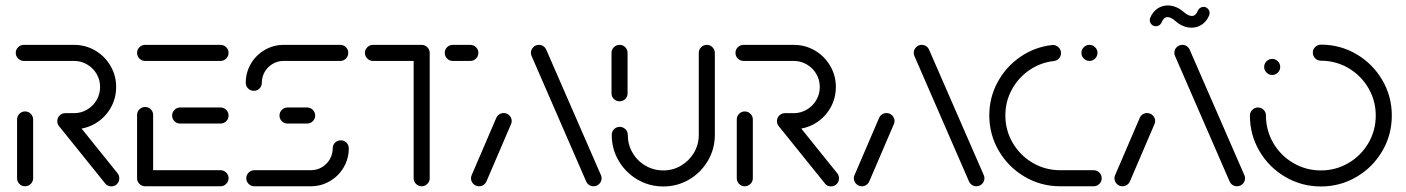

<svg xmlns="http://www.w3.org/2000/svg" viewBox="-20 -683 5154 704"><path d="M71.9 0Q59.6 0 51.1 -8.7Q42.6 -17.4 42.6 -29.6V-244.8Q42.6 -257 51.1 -265.7Q59.6 -274.4 71.9 -274.4Q84.1 -274.4 92.8 -265.7Q101.5 -257 101.5 -244.8V-29.6Q101.5 -17.4 92.8 -8.7Q84.1 0 71.9 0ZM417.4 -28.9Q417.4 -16.7 408.9 -8.1Q400.4 0.4 388.1 0.4Q374.4 0.4 366.3 -9.6L197.4 -219.3Q190 -227.8 190 -238.5Q190 -250.7 198.7 -259.4Q207.4 -268.1 219.6 -268.1Q226.3 -268.1 232 -265.4Q237.8 -262.6 241.9 -257.8L410.4 -48.5Q417.4 -40.4 417.4 -28.9ZM190 -238.9Q190 -251.1 198.7 -259.6Q207.4 -268.1 219.6 -268.1H251.5Q277.4 -268.1 299.4 -281.1Q321.5 -294.1 334.3 -316.1Q347 -338.1 347 -364.1Q347 -390 334.3 -411.9Q321.5 -433.7 299.4 -446.7Q277.4 -459.6 251.5 -459.6H67.4Q55.2 -459.6 46.5 -468.3Q37.8 -477 37.8 -489.3Q37.8 -501.1 46.5 -509.8Q55.2 -518.5 67.4 -518.5H251.5Q293.7 -518.5 329.1 -497.8Q364.4 -477 385.2 -441.5Q405.9 -405.9 405.9 -364.1Q405.9 -321.9 385.2 -286.3Q364.4 -250.7 329.1 -230Q293.7 -209.3 251.5 -209.3H219.6Q207.4 -209.3 198.7 -218Q190 -226.7 190 -238.9Z M482.6 -28.5V-261.5Q482.6 -273.7 491.3 -282.2Q500 -290.7 512.2 -290.7Q524.4 -290.7 533 -282.2Q541.5 -273.7 541.5 -261.5V-28.5ZM818.1 -29.6Q818.1 -17.4 809.4 -8.7Q800.7 0 788.5 0H512.2Q500 0 491.3 -8.7Q482.6 -17.4 482.6 -29.6Q482.6 -41.5 491.3 -50.2Q500 -58.9 512.2 -58.9H788.5Q800.7 -58.9 809.4 -50.2Q818.1 -41.5 818.1 -29.6ZM611.1 -259.3Q611.1 -271.5 619.8 -280.2Q628.5 -288.9 640.4 -288.9H788.5Q800.7 -288.9 809.4 -280.2Q818.1 -271.5 818.1 -259.3Q818.1 -247 809.4 -238.5Q800.7 -230 788.5 -230H640.4Q628.5 -230 619.8 -238.5Q611.1 -247 611.1 -259.3ZM482.6 -489.3Q482.6 -501.1 491.3 -509.8Q500 -518.5 512.2 -518.5H788.5Q800.7 -518.5 809.4 -509.8Q818.1 -501.1 818.1 -489.3Q818.1 -477 809.4 -468.3Q800.7 -459.6 788.5 -459.6H512.2Q500 -459.6 491.3 -468.3Q482.6 -477 482.6 -489.3Z M1229.6 -168.5Q1241.9 -168.5 1250.4 -160Q1258.9 -151.5 1258.9 -139.3Q1258.9 -101.5 1240.2 -69.4Q1221.5 -37.4 1189.4 -18.7Q1157.4 0 1119.6 0H912.6Q900.4 0 891.7 -8.7Q883 -17.4 883 -29.6Q883 -41.5 891.7 -50.2Q900.4 -58.9 912.6 -58.9H1119.6Q1141.5 -58.9 1160 -69.6Q1178.5 -80.4 1189.3 -98.9Q1200 -117.4 1200 -139.3Q1200 -151.5 1208.7 -160Q1217.4 -168.5 1229.6 -168.5ZM1135.6 -259.3Q1135.6 -247 1126.9 -238.5Q1118.1 -230 1106.3 -230H1034.4Q1022.2 -230 1013.5 -238.5Q1004.8 -247 1004.8 -259.3Q1004.8 -271.5 1013.5 -280.2Q1022.2 -288.9 1034.4 -288.9H1106.3Q1118.1 -288.9 1126.9 -280.2Q1135.6 -271.5 1135.6 -259.3ZM910.7 -350Q898.5 -350 889.8 -358.5Q881.1 -367 881.1 -379.3Q881.1 -417 899.8 -449.1Q918.5 -481.1 950.6 -499.8Q982.6 -518.5 1020.4 -518.5H1227.8Q1240 -518.5 1248.5 -509.8Q1257 -501.1 1257 -489.3Q1257 -477 1248.5 -468.3Q1240 -459.6 1227.8 -459.6H1020.4Q998.5 -459.6 980 -448.9Q961.5 -438.1 950.7 -419.6Q940 -401.1 940 -379.3Q940 -367 931.5 -358.5Q923 -350 910.7 -350Z M1555.6 -490.4V-29.6Q1555.6 -17.4 1546.9 -8.7Q1538.1 0 1526.3 0Q1514.1 0 1505.4 -8.7Q1496.7 -17.4 1496.7 -29.6V-490.4ZM1318.1 -489.3Q1318.1 -501.1 1326.9 -509.8Q1335.6 -518.5 1347.8 -518.5H1526.3Q1538.1 -518.5 1546.9 -509.8Q1555.6 -501.1 1555.6 -489.3Q1555.6 -477 1546.9 -468.3Q1538.1 -459.6 1526.3 -459.6H1347.8Q1335.6 -459.6 1326.9 -468.3Q1318.1 -477 1318.1 -489.3ZM1610.7 -489.3Q1610.7 -501.1 1619.3 -509.8Q1627.8 -518.5 1640 -518.5H1704.4Q1716.7 -518.5 1725.4 -509.8Q1734.1 -501.1 1734.1 -489.3Q1734.1 -477 1725.4 -468.3Q1716.7 -459.6 1704.4 -459.6H1640Q1627.8 -459.6 1619.3 -468.3Q1610.7 -477 1610.7 -489.3Z M1736.7 0Q1724.4 0 1715.7 -8.7Q1707 -17.4 1707 -29.6Q1707 -35.9 1710 -41.9L1800 -251.5Q1803.7 -259.3 1810.9 -263.9Q1818.1 -268.5 1826.7 -268.5Q1838.9 -268.5 1847.6 -259.8Q1856.3 -251.1 1856.3 -238.9Q1856.3 -232.6 1853.3 -226.7L1763.3 -17Q1759.6 -9.3 1752.4 -4.6Q1745.2 0 1736.7 0ZM2185.9 -29.6Q2185.9 -17.4 2177.2 -8.7Q2168.5 0 2156.3 0Q2147.4 0 2140.4 -4.6Q2133.3 -9.3 2129.6 -17L1929.6 -476.7Q1926.7 -482.6 1926.7 -489.3Q1926.7 -501.1 1935.2 -509.8Q1943.7 -518.5 1955.9 -518.5Q1964.8 -518.5 1971.9 -513.9Q1978.9 -509.3 1982.6 -501.5L2183 -41.9Q2185.9 -35.9 2185.9 -29.6Z M2251.9 -311.5Q2239.6 -311.5 2230.9 -320Q2222.2 -328.5 2222.2 -340.7V-489.3Q2222.2 -501.1 2230.9 -509.8Q2239.6 -518.5 2251.9 -518.5Q2264.1 -518.5 2272.6 -509.8Q2281.1 -501.1 2281.1 -489.3V-340.7Q2281.1 -328.5 2272.6 -320Q2264.1 -311.5 2251.9 -311.5ZM2571.5 -518.5Q2583.7 -518.5 2592.4 -509.8Q2601.1 -501.1 2601.1 -488.9V-188.5Q2601.1 -137 2575.6 -93.5Q2550 -50 2506.7 -24.6Q2463.3 0.7 2412.2 0.7Q2360.7 0.7 2317.4 -24.6Q2274.1 -50 2248.5 -93.5Q2223 -137 2223 -188.5Q2223 -200.7 2231.5 -209.3Q2240 -217.8 2252.2 -217.8Q2264.4 -217.8 2273.1 -209.3Q2281.9 -200.7 2281.9 -188.5Q2281.9 -153 2299.3 -123Q2316.7 -93 2346.7 -75.6Q2376.7 -58.1 2412.2 -58.1Q2447.4 -58.1 2477.2 -75.7Q2507 -93.3 2524.6 -123.1Q2542.2 -153 2542.2 -188.5V-488.9Q2542.2 -501.1 2550.7 -509.8Q2559.3 -518.5 2571.5 -518.5Z M2710.7 0Q2698.5 0 2690 -8.7Q2681.5 -17.4 2681.5 -29.6V-244.8Q2681.5 -257 2690 -265.7Q2698.5 -274.4 2710.7 -274.4Q2723 -274.4 2731.7 -265.7Q2740.4 -257 2740.4 -244.8V-29.6Q2740.4 -17.4 2731.7 -8.7Q2723 0 2710.7 0ZM3056.3 -28.9Q3056.3 -16.7 3047.8 -8.1Q3039.3 0.4 3027 0.4Q3013.3 0.4 3005.2 -9.6L2836.3 -219.3Q2828.9 -227.8 2828.9 -238.5Q2828.9 -250.7 2837.6 -259.4Q2846.3 -268.1 2858.5 -268.1Q2865.2 -268.1 2870.9 -265.4Q2876.7 -262.6 2880.7 -257.8L3049.3 -48.5Q3056.3 -40.4 3056.3 -28.9ZM2828.9 -238.9Q2828.9 -251.1 2837.6 -259.6Q2846.3 -268.1 2858.5 -268.1H2890.4Q2916.3 -268.1 2938.3 -281.1Q2960.4 -294.1 2973.1 -316.1Q2985.9 -338.1 2985.9 -364.1Q2985.9 -390 2973.1 -411.9Q2960.4 -433.7 2938.3 -446.7Q2916.3 -459.6 2890.4 -459.6H2706.3Q2694.1 -459.6 2685.4 -468.3Q2676.7 -477 2676.7 -489.3Q2676.7 -501.1 2685.4 -509.8Q2694.1 -518.5 2706.3 -518.5H2890.4Q2932.6 -518.5 2968 -497.8Q3003.3 -477 3024.1 -441.5Q3044.8 -405.9 3044.8 -364.1Q3044.8 -321.9 3024.1 -286.3Q3003.3 -250.7 2968 -230Q2932.6 -209.3 2890.4 -209.3H2858.5Q2846.3 -209.3 2837.6 -218Q2828.9 -226.7 2828.9 -238.9Z M3140.4 0Q3128.1 0 3119.4 -8.7Q3110.7 -17.4 3110.7 -29.6Q3110.7 -35.9 3113.7 -41.9L3203.7 -251.5Q3207.4 -259.3 3214.6 -263.9Q3221.9 -268.5 3230.4 -268.5Q3242.6 -268.5 3251.3 -259.8Q3260 -251.1 3260 -238.9Q3260 -232.6 3257 -226.7L3167 -17Q3163.3 -9.3 3156.1 -4.6Q3148.9 0 3140.4 0ZM3589.6 -29.6Q3589.6 -17.4 3580.9 -8.7Q3572.2 0 3560 0Q3551.1 0 3544.1 -4.6Q3537 -9.3 3533.3 -17L3333.3 -476.7Q3330.4 -482.6 3330.4 -489.3Q3330.4 -501.1 3338.9 -509.8Q3347.4 -518.5 3359.6 -518.5Q3368.5 -518.5 3375.6 -513.9Q3382.6 -509.3 3386.3 -501.5L3586.7 -41.9Q3589.6 -35.9 3589.6 -29.6Z M3607.4 -260Q3607.4 -325.2 3637.8 -381.5Q3668.1 -437.8 3720.6 -474.1Q3773 -510.4 3836.7 -517.8L3840.4 -518.1Q3852.6 -518.1 3861.5 -509.4Q3870.4 -500.7 3870.4 -488.5Q3870.4 -477.4 3863.3 -469.3Q3856.3 -461.1 3845.2 -459.3Q3795.6 -454.1 3754.6 -426.1Q3713.7 -398.1 3690 -354.4Q3666.3 -310.7 3666.3 -260Q3666.3 -205.2 3693.3 -159.1Q3720.4 -113 3766.5 -85.9Q3812.6 -58.9 3867.4 -58.9H3990Q4002.2 -58.9 4010.9 -50.2Q4019.6 -41.5 4019.6 -29.6Q4019.6 -17.4 4010.9 -8.7Q4002.2 0 3990 0H3867.4Q3797 0 3737.2 -35Q3677.4 -70 3642.4 -129.8Q3607.4 -189.6 3607.4 -260ZM3945.2 -489.3Q3945.2 -501.1 3953.9 -509.8Q3962.6 -518.5 3974.8 -518.5Q3986.7 -518.5 3995.4 -509.8Q4004.1 -501.1 4004.1 -489.3Q4004.1 -477 3995.4 -468.3Q3986.7 -459.6 3974.8 -459.6Q3962.6 -459.6 3953.9 -468.3Q3945.2 -477 3945.2 -489.3Z M4095.9 0Q4083.7 0 4075 -8.7Q4066.3 -17.4 4066.3 -29.6Q4066.3 -35.9 4069.3 -41.9L4159.3 -251.5Q4163 -259.3 4170.2 -263.9Q4177.4 -268.5 4185.9 -268.5Q4198.1 -268.5 4206.9 -259.8Q4215.6 -251.1 4215.6 -238.9Q4215.6 -232.6 4212.6 -226.7L4122.6 -17Q4118.9 -9.3 4111.7 -4.6Q4104.4 0 4095.9 0ZM4545.2 -29.6Q4545.2 -17.4 4536.5 -8.7Q4527.8 0 4515.6 0Q4506.7 0 4499.6 -4.6Q4492.6 -9.3 4488.9 -17L4288.9 -476.7Q4285.9 -482.6 4285.9 -489.3Q4285.9 -501.1 4294.4 -509.8Q4303 -518.5 4315.2 -518.5Q4324.1 -518.5 4331.1 -513.9Q4338.1 -509.3 4341.9 -501.5L4542.2 -41.9Q4545.2 -35.9 4545.2 -29.6ZM4393 -657.8Q4402.2 -657.8 4408.7 -651.1Q4415.2 -644.4 4415.2 -635.2Q4415.2 -630.4 4413.7 -627Q4405.2 -605.6 4387.8 -593.5Q4370.4 -581.5 4348.9 -581.5Q4318.1 -581.5 4290.7 -605.2Q4273.3 -620.4 4260.7 -620.4Q4247.4 -620.4 4239.3 -601.1Q4237 -594.8 4231.1 -590.7Q4225.2 -586.7 4218.1 -586.7Q4208.9 -586.7 4202.4 -593.3Q4195.9 -600 4195.9 -609.3Q4195.9 -614.1 4197.4 -617.4Q4205.9 -638.9 4223.1 -650.9Q4240.4 -663 4261.9 -663Q4276.7 -663 4291.7 -657Q4306.7 -651.1 4320.4 -638.9Q4337.4 -624.4 4350 -624.4Q4364.4 -624.4 4371.9 -643.3Q4374.1 -649.6 4380 -653.7Q4385.9 -657.8 4393 -657.8Z M4615.2 -437.4Q4615.2 -449.6 4623.9 -458.3Q4632.6 -467 4644.8 -467Q4656.7 -467 4665.4 -458.3Q4674.1 -449.6 4674.1 -437.4Q4674.1 -425.6 4665.4 -416.9Q4656.7 -408.1 4644.8 -408.1Q4632.6 -408.1 4623.9 -416.9Q4615.2 -425.6 4615.2 -437.4ZM4793.7 -490Q4793.7 -502.2 4802.4 -510.7Q4811.1 -519.3 4823.3 -519.3Q4894.1 -519.3 4953.7 -484.3Q5013.3 -449.3 5048.3 -389.6Q5083.3 -330 5083.3 -259.3Q5083.3 -188.5 5048.3 -128.9Q5013.3 -69.3 4953.7 -34.3Q4894.1 0.7 4823.3 0.7Q4752.6 0.7 4692.8 -34.3Q4633 -69.3 4598 -128.9Q4563 -188.5 4563 -259.3Q4563 -271.5 4571.7 -280.2Q4580.4 -288.9 4592.6 -288.9Q4604.8 -288.9 4613.3 -280.2Q4621.9 -271.5 4621.9 -259.3Q4621.9 -204.4 4648.9 -158.3Q4675.9 -112.2 4722.2 -85.2Q4768.5 -58.1 4823.3 -58.1Q4878.1 -58.1 4924.3 -85.2Q4970.4 -112.2 4997.4 -158.3Q5024.4 -204.4 5024.4 -259.3Q5024.4 -314.1 4997.4 -360.2Q4970.4 -406.3 4924.3 -433.3Q4878.1 -460.4 4823.3 -460.4Q4811.1 -460.4 4802.4 -469.1Q4793.7 -477.8 4793.7 -490Z"/></svg>

Font: 26F Galaxy Hebrew Medium
Style: Regular
Weight: 500
Designer: C₂₉H₂₅N₃O₅
Version: Version 1.000